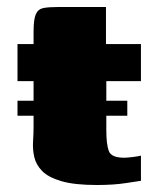

<svg xmlns="http://www.w3.org/2000/svg" viewBox="-20 -525 453 549"><path d="M30 -237H344V-194H30ZM30 -399H76V-435Q76 -470 82.5 -484.5Q89 -499 104 -502Q119 -505 147 -505H283Q283 -499 283 -493.5Q283 -488 283 -482V-399H383V-293H284V-153Q284 -113 291 -93.5Q298 -74 335 -74Q343 -74 359.5 -76Q376 -78 383 -80V-8Q375 -7 340 -1.5Q305 4 257 4Q193 4 155.5 -7Q118 -18 100.5 -36Q83 -54 78 -76Q73 -98 74.5 -120.5Q76 -143 76 -162V-293H30Q30 -319 30 -346Q30 -373 30 -399Z"/></svg>

Font: Genos Black
Style: Regular
Weight: 900
Designer: Robert E. Leuschke
Foundry: Robert E. Leuschke
Version: Version 1.010